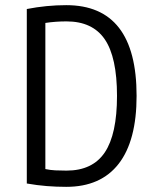

<svg xmlns="http://www.w3.org/2000/svg" viewBox="-20 -719 607 745"><path d="M237 6Q199 6 161.5 3Q124 0 84 -7V-684Q161 -699 237 -699Q510 -699 510 -347Q510 -173 440.5 -83.5Q371 6 237 6ZM238 -57Q339 -57 386.5 -127.5Q434 -198 434 -347Q434 -497 386.5 -566.5Q339 -636 238 -636Q195 -636 156 -630V-63Q175 -59 194.5 -58Q214 -57 238 -57Z"/></svg>

Font: Ubuntu Sans Condensed
Style: Regular
Weight: 400
Width: 3
Designer: Dalton Maag Ltd
Foundry: Dalton Maag Ltd
Version: Version 1.006; ttfautohint (v1.8.4.7-5d5b)